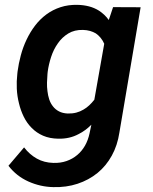

<svg xmlns="http://www.w3.org/2000/svg" viewBox="-20 -558 627 786"><path d="M51.8 -264.6 50.8 -254.4Q47.4 -225.1 48.8 -194.6Q50.3 -164.1 57.6 -135.3Q64.5 -106 77.4 -79.8Q90.3 -53.7 109.9 -34.2Q129.4 -14.2 156.5 -2.4Q183.6 9.3 218.8 9.8Q241.7 10.3 262.5 5.6Q283.2 1 302.2 -9.3Q315.9 -16.1 329.1 -25.9Q342.3 -35.6 354 -47.4L346.7 -12.7Q340.8 15.6 327.9 38.3Q314.9 61 295.9 76.7Q276.9 92.8 252.2 101.3Q227.5 109.9 198.2 108.9Q160.6 107.9 130.9 91.3Q101.1 74.7 78.6 45.4L14.6 120.6Q47.4 163.1 96.4 185.1Q145.5 207 198.2 208Q251.5 209.5 297.4 194.3Q343.3 179.2 379.4 149.9Q414.6 121.1 437.7 79.1Q460.9 37.1 468.8 -15.6L555.7 -528.3L442.9 -528.8L425.3 -476.1Q417 -487.8 406.5 -497.6Q396 -507.3 384.8 -514.6Q365.7 -526.4 343.8 -532Q321.8 -537.6 297.9 -538.1Q259.8 -539.1 227.8 -528.6Q195.8 -518.1 169.9 -499Q143.6 -479.5 123.5 -453.1Q103.5 -426.8 88.9 -396Q74.2 -365.2 65.2 -331.5Q56.2 -297.9 51.8 -264.6ZM174.3 -254.4 175.3 -264.6Q179.2 -293.9 189.2 -324.7Q199.2 -355.5 216.8 -380.4Q233.9 -405.3 259.5 -420.9Q285.2 -436.5 319.8 -435.5Q335.4 -435.1 348.4 -431.4Q361.3 -427.7 372.1 -421.4Q382.8 -414.1 391.6 -403.6Q400.4 -393.1 406.7 -378.9L366.2 -149.9Q356.4 -137.2 345.5 -127Q334.5 -116.7 321.8 -109.4Q308.1 -101.1 292 -96.9Q275.9 -92.8 257.3 -93.3Q236.3 -94.2 221.4 -102.1Q206.5 -109.9 196.8 -122.6Q187 -134.8 181.6 -150.9Q176.3 -167 174.3 -184.6Q171.9 -202.1 172.4 -220.2Q172.9 -238.3 174.3 -254.4Z"/></svg>

Font: Roboto Mono SemiBold
Style: Italic
Weight: 600
Italic angle: -10°
Monospace: yes
Designer: Google
Version: Version 3.000